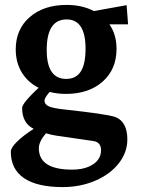

<svg xmlns="http://www.w3.org/2000/svg" viewBox="-20 -526 575 781"><path d="M24 91Q24 75 49.5 50Q75 25 117 -2Q70 -25 70 -87Q70 -106 137 -169Q93 -191 68.5 -231.5Q44 -272 44 -325Q44 -407 101 -456.5Q158 -506 251 -506Q314 -506 362 -481L495 -505L501 -427H425Q454 -386 454 -327Q454 -244 397.5 -194Q341 -144 248 -144Q214 -144 182 -152Q161 -128 161 -117Q161 -101 179.5 -93Q198 -85 248 -80Q321 -72 374.5 -64.5Q428 -57 449 -50Q473 -41 485.5 -18Q498 5 498 41Q498 94 463 138.5Q428 183 367.5 209Q307 235 235 235Q131 235 77.5 198.5Q24 162 24 91ZM328 -328Q328 -447 251 -447Q170 -447 170 -323Q170 -205 249 -205Q289 -205 308.5 -235Q328 -265 328 -328ZM273 164Q326 164 358.5 142.5Q391 121 391 85Q391 68 382.5 58.5Q374 49 355 47L225 28Q192 24 167 16Q138 50 138 77Q138 164 273 164Z"/></svg>

Font: Andada Pro
Style: Bold
Weight: 700
Designer: Carolina Giovagnoli
Foundry: Huerta Tipografica
Version: Version 3.005; ttfautohint (v1.8.4)